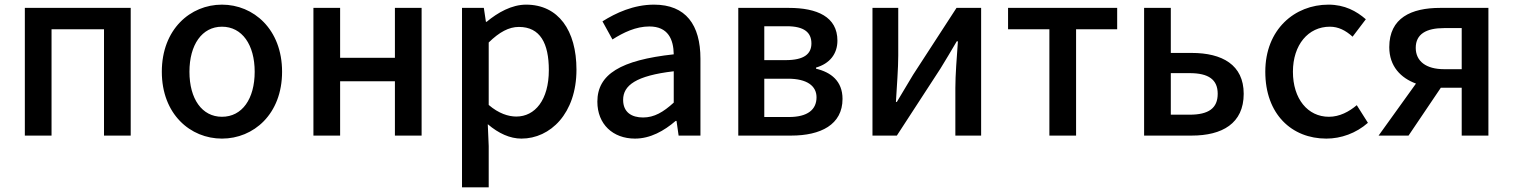

<svg xmlns="http://www.w3.org/2000/svg" viewBox="-20 -584 6517 827"><path d="M87 0H202V-458H428V0H543V-550H87Z M936 13C1072 13 1195 -92 1195 -275C1195 -458 1072 -564 936 -564C800 -564 677 -458 677 -275C677 -92 800 13 936 13ZM936 -81C850 -81 796 -158 796 -275C796 -391 850 -469 936 -469C1023 -469 1077 -391 1077 -275C1077 -158 1023 -81 936 -81Z M1330 0H1445V-234H1681V0H1796V-550H1681V-335H1445V-550H1330Z M1970 223H2085V45L2081 -49C2128 -9 2177 13 2226 13C2350 13 2463 -95 2463 -284C2463 -453 2385 -564 2246 -564C2184 -564 2124 -530 2076 -490H2073L2064 -550H1970ZM2204 -82C2170 -82 2128 -95 2085 -132V-401C2131 -446 2172 -468 2215 -468C2307 -468 2344 -397 2344 -282C2344 -153 2284 -82 2204 -82Z M2715 13C2781 13 2840 -20 2890 -63H2894L2903 0H2997V-331C2997 -477 2934 -564 2797 -564C2709 -564 2632 -528 2575 -492L2618 -414C2665 -444 2719 -470 2777 -470C2858 -470 2881 -414 2882 -350C2653 -325 2553 -264 2553 -146C2553 -49 2620 13 2715 13ZM2750 -78C2701 -78 2664 -100 2664 -154C2664 -216 2719 -258 2882 -277V-142C2837 -101 2798 -78 2750 -78Z M3160 0H3388C3515 0 3609 -47 3609 -158C3609 -235 3559 -273 3495 -288V-293C3554 -310 3587 -352 3587 -409C3587 -512 3499 -550 3378 -550H3160ZM3272 -325V-471H3369C3444 -471 3475 -444 3475 -397C3475 -352 3444 -325 3364 -325ZM3272 -80V-245H3374C3456 -245 3497 -214 3497 -165C3497 -112 3459 -80 3378 -80Z M3738 0H3843L4031 -289C4051 -321 4081 -372 4101 -406H4106C4101 -335 4095 -262 4095 -205V0H4206V-550H4100L3913 -262C3894 -229 3862 -178 3843 -145H3839C3843 -215 3849 -288 3849 -345V-550H3738Z M4500 0H4615V-458H4792V-550H4322V-458H4500Z M4908 0H5113C5244 0 5337 -52 5337 -180C5337 -305 5244 -356 5113 -356H5023V-550H4908ZM5023 -90V-269H5104C5186 -269 5225 -241 5225 -180C5225 -118 5186 -90 5104 -90Z M5693 13C5756 13 5821 -10 5872 -55L5824 -131C5791 -103 5750 -81 5704 -81C5613 -81 5549 -158 5549 -275C5549 -391 5615 -469 5708 -469C5745 -469 5776 -453 5806 -426L5863 -501C5823 -536 5772 -564 5702 -564C5557 -564 5430 -458 5430 -275C5430 -92 5544 13 5693 13Z M6276 0H6391V-550H6183C6059 -550 5964 -507 5964 -381C5964 -298 6014 -248 6079 -224L5918 0H6047L6186 -206C6186 -206 6187 -206 6187 -206H6276ZM6200 -286C6123 -286 6078 -320 6078 -378C6078 -437 6123 -463 6200 -463H6276V-286Z"/></svg>

Font: Noto Sans HK Medium
Style: Regular
Weight: 500
Designer: Ryoko NISHIZUKA 西塚涼子 (kana, bopomofo & ideographs); Paul D. Hunt (Latin, Greek & Cyrillic); Sandoll Communications 산돌커뮤니
Foundry: Adobe
Version: Version 2.002;hotconv 1.0.116;makeotfexe 2.5.65601